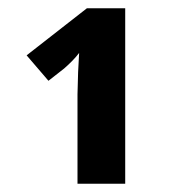

<svg xmlns="http://www.w3.org/2000/svg" viewBox="-20 -734 419 468"><path d="M285.2 -286.1H168.9V-503.9L170.4 -558.6L172.9 -605Q159.7 -587.4 136.2 -566.9L98.1 -537.1L44.9 -599.1L191.9 -713.9H285.2Z"/></svg>

Font: Zoram GWebM
Style: Bold
Weight: 700
Foundry: Ascender Corporation
Version: Version 1.000